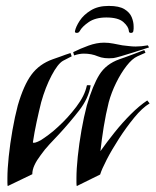

<svg xmlns="http://www.w3.org/2000/svg" viewBox="-20 -618 525 648"><path d="M348 -598Q382 -598 400 -587Q418 -576 424.5 -560Q431 -544 431 -529Q431 -525 431 -521Q431 -517 430 -513Q429 -507 422 -507Q415 -507 415 -513Q414 -528 396.5 -543.5Q379 -559 339 -559Q302 -559 279.5 -543.5Q257 -528 249 -513Q246 -507 239 -507Q232 -507 233 -513Q236 -528 249 -548Q262 -568 286.5 -583Q311 -598 346 -598ZM363 -422Q331 -419 310 -428Q289 -437 263 -437Q248 -437 230 -431L227 -442Q251 -454 278.5 -464Q306 -474 331 -474Q347 -474 362 -471Q377 -468 393 -465Q404 -464 415 -462.5Q426 -461 438 -461Q447 -461 457.5 -462Q468 -463 479 -465L483 -458Q483 -458 467.5 -453Q452 -448 430 -441Q408 -434 389 -428.5Q370 -423 363 -422ZM239 10Q238 5 238 -2Q238 -9 238 -17Q238 -47 242.5 -90Q247 -133 255 -178.5Q263 -224 273 -262Q293 -330 315.5 -366Q338 -402 383 -418Q388 -420 401.5 -424.5Q415 -429 430 -435Q445 -441 456 -445Q467 -449 467 -449L471 -440L444 -428Q426 -420 407 -395.5Q388 -371 372 -338.5Q356 -306 347 -273Q337 -233 330 -189.5Q323 -146 319 -108Q341 -139 367 -171.5Q393 -204 421.5 -232.5Q450 -261 477 -279L485 -269Q460 -254 433 -221Q406 -188 381.5 -150Q357 -112 340 -79Q323 -46 318 -29ZM6 10Q5 5 5 -2Q5 -9 5 -17Q5 -47 9.5 -90Q14 -133 22 -178.5Q30 -224 40 -262Q60 -331 86.5 -366.5Q113 -402 158 -418Q168 -421 185 -427.5Q202 -434 218 -439L222 -428L193 -413Q175 -403 154 -363Q133 -323 119 -273Q111 -241 103.5 -206Q96 -171 91 -138Q91 -136 94 -136Q99 -136 108 -140Q117 -144 118 -145Q129 -152 144.5 -163.5Q160 -175 176 -190Q209 -220 237.5 -257.5Q266 -295 273 -329Q273 -331 279.5 -330.5Q286 -330 286 -330Q279 -286 247 -245Q215 -204 180 -166Q164 -149 147.5 -131.5Q131 -114 117 -94Q104 -77 96.5 -61Q89 -45 89 -30Z"/></svg>

Font: Kings
Style: Regular
Weight: 400
Designer: Robert E. Leuschke
Foundry: Robert E. Leuschke
Version: Version 1.010; ttfautohint (v1.8.3)